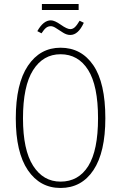

<svg xmlns="http://www.w3.org/2000/svg" viewBox="-20 -932 607 962"><path d="M374 -881.8H189.9V-912.1H374ZM332 -756.8Q314.9 -756.8 296.9 -767.8Q278.8 -778.8 262.7 -789.8Q246.6 -800.8 234.9 -800.8Q221.2 -800.8 210.9 -792.7Q200.7 -784.7 188 -765.1L167 -775.9Q197.3 -830.1 234.9 -830.1Q253.4 -830.1 284.7 -808.1Q315.9 -786.1 332 -786.1Q344.7 -786.1 355.2 -795.9Q365.7 -805.7 378.9 -828.1L399.9 -817.9Q372.1 -756.8 332 -756.8ZM283.2 -692.9Q387.7 -692.9 447.8 -604.7Q507.8 -516.6 507.8 -339.8Q507.8 -168.9 448.2 -79.6Q388.7 9.8 283.2 9.8Q180.2 9.8 119.6 -79.3Q59.1 -168.5 59.1 -338.9Q59.1 -512.2 119.9 -602.5Q180.7 -692.9 283.2 -692.9ZM283.2 -660.2Q196.3 -660.2 145.8 -580.6Q95.2 -501 95.2 -338.9Q95.2 -180.7 146 -101.3Q196.8 -22 283.2 -22Q373.5 -22 422.4 -100.3Q471.2 -178.7 471.2 -339.8Q471.2 -502.9 421.6 -581.5Q372.1 -660.2 283.2 -660.2Z"/></svg>

Font: Fira Sans Compressed UltraLight
Style: Regular
Weight: 200
Width: 1
Designer: Carrois Corporate & Edenspiekermann AG
Foundry: Carrois Corporate GbR & Edenspiekermann AG
Version: Version 4.203;PS 004.203;hotconv 1.0.88;makeotf.lib2.5.64775